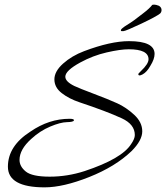

<svg xmlns="http://www.w3.org/2000/svg" viewBox="-20 -760 715 826"><path d="M645 -528Q645 -506 627 -477Q612 -450 593.5 -440Q575 -430 575 -442Q575 -443 586 -454Q619 -485 619 -505Q619 -548 534 -548Q498 -548 439 -534.5Q380 -521 325 -491Q261 -456 261 -430Q261 -409 300 -390Q321 -380 383.5 -356.5Q446 -333 484.5 -315.5Q523 -298 557.5 -266Q592 -234 592 -195Q592 -156 546 -110Q476 -43 364 1.5Q252 46 172 46Q14 46 14 -43Q14 -132 111 -194Q191 -249 279 -249Q300 -249 298 -242Q296 -235 268 -234.5Q240 -234 196 -215.5Q152 -197 114 -162Q64 -117 64 -72Q64 -44 91 -22Q118 0 194 0Q270 0 344 -24Q504 -77 544 -140Q560 -163 560 -179Q560 -225 504 -251Q439 -281 322 -320Q277 -335 245.5 -359.5Q214 -384 214 -418.5Q214 -453 251.5 -486.5Q289 -520 342 -540Q456 -583 535 -583Q645 -583 645 -528ZM516 -646Q548 -666 557 -673Q566 -680 595 -702Q624 -724 635 -739Q638 -740 644.5 -740Q651 -740 664 -735Q675 -728 675 -717Q675 -708 669 -702Q653 -689 587.5 -658Q522 -627 511 -626Q500 -625 500 -628.5Q500 -632 502.5 -635Q505 -638 516 -646Z"/></svg>

Font: Allura
Style: Regular
Weight: 400
Designer: Robert E. Leuschke
Foundry: Robert E. Leuschke
Version: Version 1.004